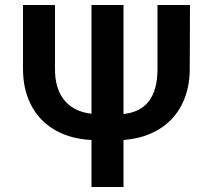

<svg xmlns="http://www.w3.org/2000/svg" viewBox="-20 -748 851 768"><path d="M610 -728V-473C610 -355 560 -301 474 -292V-728H346V-293C249 -304 199 -370 200 -473V-728H72V-473C72 -302 179 -196 346 -188V0H474V-188C635 -200 739 -305 739 -473L740 -728Z"/></svg>

Font: Wafeq Semi Bold
Style: Regular
Weight: 600
Designer: Rasmus Andersson & Azza Alameddine
Foundry: Google & TypeTogether
Version: Version 3.000;January 28, 2025;FontCreator 15.0.0.3014 64-bi